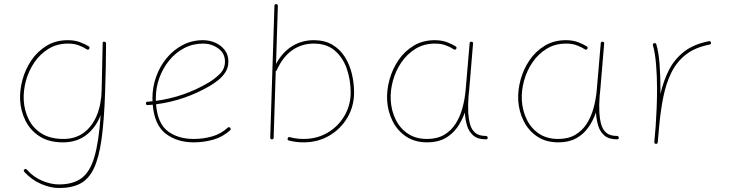

<svg xmlns="http://www.w3.org/2000/svg" viewBox="-20 -693 3563 936"><path d="M289.6 -15.6Q347.2 -15.6 388.2 -45.9Q429.2 -76.2 451.7 -130.1Q474.1 -184.1 475.6 -254.4L480.5 -482.4Q480.5 -491.7 489.3 -489.7Q491.7 -489.3 494.1 -487.8Q494.6 -487.3 494.6 -486.8Q497.6 -483.9 497.1 -480.5Q496.6 -417.5 495.6 -361.6Q494.6 -305.7 492.7 -256.3V-252.4Q492.7 -244.6 492.2 -236.8Q487.3 -102.5 474.9 -13.4Q462.4 75.7 437.7 127.7Q413.1 179.7 371.8 201.7Q330.6 223.6 267.6 223.6Q226.1 223.6 179.9 203.6Q133.8 183.6 98.6 145Q92.8 138.2 99.1 132.8Q105.5 127.4 111.3 134.3Q142.6 169.9 185.3 188Q228 206.1 267.1 206.1Q335.9 206.1 377.2 175.8Q418.5 145.5 440.2 72Q461.9 -1.5 470.7 -131.8Q447.8 -71.8 401.4 -35.4Q355 1 286.6 1Q219.2 1 173.8 -27.8Q128.4 -56.6 104.7 -103.8Q81.1 -150.9 78.1 -204.6Q75.7 -252.9 89.6 -304.2Q103.5 -355.5 133.1 -399.2Q162.6 -442.9 207.3 -470Q252 -497.1 310.5 -497.1Q344.2 -497.1 370.4 -487.3Q396.5 -477.5 412.1 -467.3Q419.9 -462.4 415 -455.1Q410.6 -447.8 402.8 -452.6Q388.7 -462.4 365.5 -471.4Q342.3 -480.5 311.5 -480.5Q257.8 -480.5 216.6 -455.1Q175.3 -429.7 147.5 -388.7Q119.6 -347.7 106.4 -299.3Q93.3 -251 95.7 -204.6Q98.6 -153.8 120.1 -110.6Q141.6 -67.4 183.8 -41.5Q226.1 -15.6 289.6 -15.6Z M1101.6 -57.6Q1064.5 -24.4 1018.3 -11.7Q972.2 1 924.3 1Q843.8 1 788.3 -41Q732.9 -83 724.6 -182.6Q712.4 -181.6 700.2 -180.7Q692.4 -179.7 691.4 -188.5Q690.4 -196.3 699.2 -197.3Q711.4 -198.2 723.6 -199.2Q723.1 -207 723.1 -214.8Q723.1 -268.1 741 -318.4Q758.8 -368.7 791.7 -408.9Q824.7 -449.2 869.9 -473.1Q915 -497.1 969.7 -497.1Q1001 -497.1 1029.1 -484.9Q1057.1 -472.7 1075.2 -449.5Q1093.3 -426.3 1093.3 -393.1Q1093.3 -363.3 1078.9 -341.1Q1064.5 -318.8 1044.2 -302.7Q1023.9 -286.6 1005.9 -275.9Q882.8 -203.1 740.7 -184.6Q748 -90.8 798.3 -53.2Q848.6 -15.6 924.3 -15.6Q970.7 -15.6 1013.7 -27.8Q1056.6 -40 1089.8 -70.3Q1096.7 -76.2 1102.1 -69.8Q1107.9 -63 1101.6 -57.6ZM969.7 -480.5Q919.9 -480.5 877.7 -458.3Q835.4 -436 804.7 -398.2Q773.9 -360.4 756.8 -313Q739.7 -265.6 739.7 -214.8Q739.7 -208 739.7 -201.2Q877.9 -219.7 997.1 -290.5Q1024.4 -306.6 1050.5 -331.5Q1076.7 -356.4 1076.7 -393.1Q1076.7 -433.1 1044.2 -456.8Q1011.7 -480.5 969.7 -480.5Z M1326.7 -672.9Q1334.5 -672.9 1334.5 -664.1L1325.7 -381.3Q1356.9 -439 1404.3 -468Q1451.7 -497.1 1509.8 -497.1Q1562.5 -497.1 1599.9 -475.1Q1637.2 -453.1 1660.6 -416.3Q1684.1 -379.4 1695.1 -334Q1706.1 -288.6 1706.1 -241.7Q1706.1 -175.3 1673.8 -120.1Q1641.6 -64.9 1585.9 -32Q1530.3 1 1459.5 1Q1423.3 1 1388.7 -7.8Q1380.4 -9.8 1382.3 -18.1Q1384.3 -26.4 1393.1 -24.4Q1425.3 -15.6 1459.5 -15.6Q1525.4 -15.6 1577.4 -46.4Q1629.4 -77.1 1659.4 -128.7Q1689.5 -180.2 1689.5 -241.7Q1689.5 -303.2 1670.7 -357.7Q1651.9 -412.1 1612.3 -446.3Q1572.8 -480.5 1509.8 -480.5Q1451.2 -480.5 1405 -448.5Q1358.9 -416.5 1329.1 -350.6Q1327.6 -347.2 1324.2 -346.2L1314 -21.5Q1314 -13.7 1305.2 -13.7Q1297.4 -13.7 1297.4 -22.5L1317.9 -665Q1317.9 -672.9 1326.7 -672.9Z M2062 -15.6Q2111.3 -15.6 2145.5 -35.9Q2179.7 -56.2 2201.4 -90.3Q2223.1 -124.5 2234.6 -167.2Q2246.1 -210 2250 -254.4L2269.5 -482.4Q2270.5 -490.7 2278.3 -489.7Q2287.1 -488.8 2286.1 -480.5L2267.1 -252.4Q2266.1 -238.8 2264.2 -225.6Q2264.2 -225.6 2264.2 -225.1Q2260.7 -183.6 2262.7 -143.1Q2264.6 -112.3 2271.7 -86.7Q2278.8 -61 2296.6 -45.7Q2314.5 -30.3 2348.1 -30.3Q2356.4 -30.3 2357.4 -22Q2358.4 -13.7 2349.1 -13.7Q2308.1 -13.7 2286.4 -33.2Q2264.6 -52.7 2256.3 -82.5Q2248 -112.3 2246.1 -143.1V-145Q2232.4 -105 2209 -71.8Q2185.5 -38.6 2149.7 -18.8Q2113.8 1 2063 1Q2002 1 1959.2 -27.8Q1916.5 -56.6 1893.3 -103.8Q1870.1 -150.9 1867.2 -204.6Q1864.7 -252.9 1878.7 -304.2Q1892.6 -355.5 1922.1 -399.2Q1951.7 -442.9 1996.3 -470Q2041 -497.1 2099.6 -497.1Q2133.3 -497.1 2159.2 -487.3Q2185.1 -477.5 2200.7 -467.3Q2208.5 -462.4 2204.1 -455.1Q2199.7 -447.8 2191.9 -452.6Q2177.7 -462.4 2154.5 -471.4Q2131.3 -480.5 2100.6 -480.5Q2046.9 -480.5 2005.6 -455.1Q1964.4 -429.7 1936.5 -388.7Q1908.7 -347.7 1895.5 -299.3Q1882.3 -251 1884.8 -204.6Q1887.7 -153.8 1908.7 -110.6Q1929.7 -67.4 1968.3 -41.5Q2006.8 -15.6 2062 -15.6Z M2701.2 -15.6Q2750.5 -15.6 2784.7 -35.9Q2818.8 -56.2 2840.6 -90.3Q2862.3 -124.5 2873.8 -167.2Q2885.3 -210 2889.2 -254.4L2908.7 -482.4Q2909.7 -490.7 2917.5 -489.7Q2926.3 -488.8 2925.3 -480.5L2906.2 -252.4Q2905.3 -238.8 2903.3 -225.6Q2903.3 -225.6 2903.3 -225.1Q2899.9 -183.6 2901.9 -143.1Q2903.8 -112.3 2910.9 -86.7Q2918 -61 2935.8 -45.7Q2953.6 -30.3 2987.3 -30.3Q2995.6 -30.3 2996.6 -22Q2997.6 -13.7 2988.3 -13.7Q2947.3 -13.7 2925.5 -33.2Q2903.8 -52.7 2895.5 -82.5Q2887.2 -112.3 2885.3 -143.1V-145Q2871.6 -105 2848.1 -71.8Q2824.7 -38.6 2788.8 -18.8Q2752.9 1 2702.1 1Q2641.1 1 2598.4 -27.8Q2555.7 -56.6 2532.5 -103.8Q2509.3 -150.9 2506.3 -204.6Q2503.9 -252.9 2517.8 -304.2Q2531.7 -355.5 2561.3 -399.2Q2590.8 -442.9 2635.5 -470Q2680.2 -497.1 2738.8 -497.1Q2772.5 -497.1 2798.3 -487.3Q2824.2 -477.5 2839.8 -467.3Q2847.7 -462.4 2843.3 -455.1Q2838.9 -447.8 2831.1 -452.6Q2816.9 -462.4 2793.7 -471.4Q2770.5 -480.5 2739.7 -480.5Q2686 -480.5 2644.8 -455.1Q2603.5 -429.7 2575.7 -388.7Q2547.9 -347.7 2534.7 -299.3Q2521.5 -251 2523.9 -204.6Q2526.9 -153.8 2547.9 -110.6Q2568.8 -67.4 2607.4 -41.5Q2646 -15.6 2701.2 -15.6Z M3177.2 8.3 3175.3 7.8Q3175.3 7.8 3174.8 7.8Q3174.8 7.3 3174.3 7.3Q3169.4 5.4 3169.9 -0.5Q3169.9 0 3169.9 -0.2Q3169.9 -0.5 3169.9 -1V-2.4Q3171.4 -21.5 3173.1 -39.8Q3174.8 -58.1 3176.3 -76.2Q3179.2 -118.7 3181.2 -166Q3183.1 -213.4 3183.1 -259.8Q3183.1 -323.7 3178.2 -380.4Q3173.3 -437 3163.1 -471.7Q3160.6 -479.5 3168.9 -482.4Q3176.8 -484.9 3179.7 -476.6Q3190.9 -439.5 3195.3 -381.8Q3199.7 -324.2 3199.7 -259.8Q3199.7 -247.6 3199.7 -234.9Q3214.4 -299.8 3241.7 -352.8Q3269 -405.8 3315.9 -441.9Q3362.8 -478 3436 -492.2Q3443.8 -494.1 3445.8 -485.4Q3447.8 -477.5 3439 -475.6Q3368.2 -461.9 3323.2 -426.5Q3278.3 -391.1 3252.4 -338.1Q3226.6 -285.2 3213.4 -218.8Q3200.2 -152.3 3193.4 -76.7Q3190.4 -35.2 3186.5 1L3186 2.9Q3186 2.9 3186 3.4Q3186 3.4 3185.5 3.9Q3183.1 8.8 3177.7 8.3Q3177.7 8.3 3177.2 8.3Z"/></svg>

Font: Mikhak-DS2-FD Thin
Style: Regular
Weight: 100
Designer: Amin Abedi
Version: Version 3.2